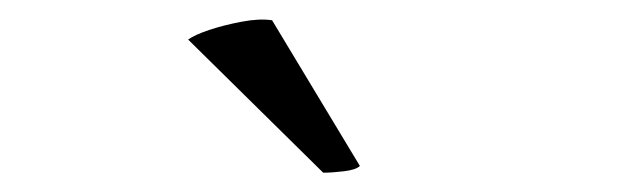

<svg xmlns="http://www.w3.org/2000/svg" viewBox="-20 -744 640 199"><path d="M175 -703Q182 -708 197 -713Q212 -718 230.5 -721.5Q249 -725 262 -723L353 -572Q349 -568 336.5 -566.5Q324 -565 315 -565Z"/></svg>

Font: Arima Thin Medium
Style: Regular
Weight: 500
Version: Version 1.100